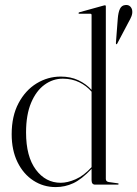

<svg xmlns="http://www.w3.org/2000/svg" viewBox="-20 -751 558 781"><path d="M27.5 -205Q27.5 -279 55.5 -331.5Q83.5 -384 129 -411.8Q174.5 -439.5 227 -439.5Q267 -439.5 298.5 -424.8Q330 -410 352.5 -385.5V-690Q352.5 -695 347.5 -695H302Q299.5 -695 299.5 -697.5Q299.5 -700 302.5 -701L400 -728Q404 -729.5 406.5 -729.5Q410.5 -729.5 410.5 -725V-23Q410.5 -12.5 422.5 -10.5L458 -5.5Q462.5 -5.5 462.5 -2.5Q462.5 0 459 0H367Q352.5 0 352.5 -18V-64Q312 -21.5 278.2 -5.8Q244.5 10 206.5 10Q156.5 10 115.8 -16.5Q75 -43 51.2 -91.5Q27.5 -140 27.5 -205ZM86 -212Q86 -114.5 125.8 -61Q165.5 -7.5 227 -7.5Q254.5 -7.5 287.5 -21.8Q320.5 -36 352.5 -71V-378Q332 -402 302.2 -416.5Q272.5 -431 235.5 -431Q195 -431 161 -406.2Q127 -381.5 106.5 -332.8Q86 -284 86 -212ZM459 -674.5Q461 -701 468 -715.2Q475 -729.5 490 -730.5Q502 -732 509.5 -724.8Q517 -717.5 518 -706.5Q519 -695.5 514.5 -684.2Q510 -673 503.5 -662L457 -574Q455.5 -570.5 453 -571Q451.5 -572 451.5 -576.5Z"/></svg>

Font: Fraunces 144pt Light
Style: Regular
Weight: 300
Version: Version 1.000;[b76b70a41]